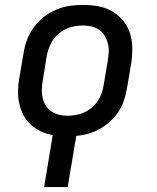

<svg xmlns="http://www.w3.org/2000/svg" viewBox="-20 -548 640 783"><path d="M160 215 195 3Q169 -2 146.5 -12.5Q124 -23 105.5 -40Q87 -57 75.5 -79Q64 -101 58.5 -126Q53 -151 53.5 -177.5Q54 -204 59 -231L76 -331Q80 -358 90 -385Q100 -412 117.5 -436Q135 -460 158.5 -478.5Q182 -497 209 -508.5Q236 -520 263.5 -524Q291 -528 318 -528Q350 -528 380.5 -522.5Q411 -517 437 -502Q463 -487 482 -464Q501 -441 510 -412.5Q519 -384 519.5 -352.5Q520 -321 515 -289L498 -189Q494 -165 486 -140.5Q478 -116 464 -94Q450 -72 430.5 -54Q411 -36 388 -23Q365 -10 340.5 -3Q316 4 291 6L256 215ZM255 -76Q272 -76 289.5 -79Q307 -82 323.5 -89.5Q340 -97 354.5 -109Q369 -121 379 -136.5Q389 -152 395 -169Q401 -186 403 -203L420 -303Q423 -321 423.5 -338.5Q424 -356 419.5 -372.5Q415 -389 406.5 -403Q398 -417 384 -426.5Q370 -436 353 -440Q336 -444 318 -444Q301 -444 283.5 -441Q266 -438 250 -430.5Q234 -423 219.5 -411Q205 -399 195 -383.5Q185 -368 179 -351Q173 -334 170 -317L154 -217Q151 -199 150.5 -181.5Q150 -164 154 -147.5Q158 -131 167 -117Q176 -103 190 -93.5Q204 -84 220.5 -80Q237 -76 255 -76Z"/></svg>

Font: Iosevka Aile Medium
Style: Italic
Weight: 500
Italic angle: -9°
Designer: Belleve Invis
Foundry: Belleve Invis
Version: Version 31.1.0; ttfautohint (v1.8.4)